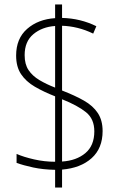

<svg xmlns="http://www.w3.org/2000/svg" viewBox="-20 -845 548 857"><path d="M226 -87Q172 -88 128 -97.5Q84 -107 54 -118V-158Q86 -144 132.5 -133.5Q179 -123 226 -123V-415Q175 -435 135.5 -458Q96 -481 74 -514Q52 -547 52 -597Q52 -673 101 -716Q150 -759 226 -764V-825H257V-765Q339 -763 410 -728L396 -695Q361 -712 326 -720.5Q291 -729 257 -730V-441Q314 -419 354.5 -396Q395 -373 416.5 -340.5Q438 -308 438 -260Q438 -183 389 -139Q340 -95 257 -88V-8H226ZM226 -729Q168 -725 129 -692.5Q90 -660 90 -599Q90 -558 107.5 -532Q125 -506 156 -487.5Q187 -469 226 -454ZM257 -124Q321 -128 361 -161.5Q401 -195 401 -259Q401 -314 364 -344Q327 -374 257 -402Z"/></svg>

Font: Noto Sans Malayalam UI SemiCondensed ExtraLight
Style: Regular
Weight: 200
Width: 4
Designer: Jelle Bosma - Monotype Design Team
Foundry: Monotype Imaging Inc.
Version: Version 2.104; ttfautohint (v1.8.4.7-5d5b)